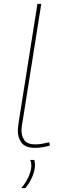

<svg xmlns="http://www.w3.org/2000/svg" viewBox="-20 -760 312 1000"><path d="M175 -740H195L99 -136Q97 -124 94.5 -109Q92 -94 92 -77Q92 -53 106.5 -30.5Q121 -8 165 -8Q184 -8 201 -11.5Q218 -15 236 -19L240 -2Q223 3 203.5 6.5Q184 10 162 10Q113 10 93 -15.5Q73 -41 73 -77Q73 -91 75 -105.5Q77 -120 78 -128ZM137 73H159Q161 83 161.5 90.5Q162 98 162 105Q158 162 112 220H91Q140 159 143 107Q144 85 137 73Z"/></svg>

Font: Georama Extended Thin
Style: Italic
Weight: 100
Width: 7
Italic angle: -9°
Designer: Jean-Baptiste Levee
Foundry: Production Type
Version: Version 1.000